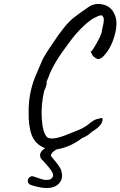

<svg xmlns="http://www.w3.org/2000/svg" viewBox="-20 -700 610 972"><path d="M499 -94Q499 -65 444 -32Q424 -12 396 -1Q334 46 267 56Q238 72 238 89Q244 98 258 114Q287 149 291 166Q300 200 284 222Q248 273 138 237Q123 232 121 219.5Q119 207 128.5 198.5Q138 190 146.5 192.5Q155 195 165.5 198.5Q176 202 181.5 204Q187 206 196.5 208.5Q206 211 212.5 211Q219 211 226 210Q239 210 247 195Q255 180 227.5 147.5Q200 115 191 106.5Q182 98 183 82.5Q184 67 208 50Q159 31 141 -15Q123 -63 125 -137Q125 -226 156 -306Q157 -308 170 -339Q183 -370 194 -395Q205 -420 248 -482Q309 -576 354 -611Q371 -625 426 -663Q459 -687 500 -677.5Q541 -668 558 -632Q580 -590 560 -519.5Q540 -449 498 -410Q483 -399 474.5 -401Q466 -403 450 -417Q438 -439 440 -440Q442 -441 444 -441Q453 -452 470.5 -483.5Q488 -515 494 -533Q497 -553 499.5 -561.5Q502 -570 503 -577.5Q504 -585 504.5 -588.5Q505 -592 505.5 -596.5Q506 -601 505.5 -604Q505 -607 504 -610Q504 -614 497.5 -620.5Q491 -627 463 -612Q439 -602 402 -567Q365 -532 335 -491Q248 -377 227 -313L216 -287Q219 -271 204 -241Q187 -171 191.5 -99Q196 -27 219 -5Q244 13 328 -22Q342 -27 378 -42Q414 -57 439 -80Q465 -99 481 -99Q494 -104 496.5 -103Q499 -102 499 -94Z"/></svg>

Font: Caveat
Style: Regular
Weight: 400
Designer: Pablo Impallari
Foundry: Creative Lab NY
Version: Version 1.096; ttfautohint (v1.3)